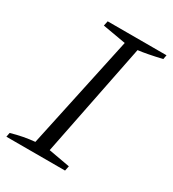

<svg xmlns="http://www.w3.org/2000/svg" viewBox="-168 -736 743 825"><g transform="rotate(30 203.5 -323.5)"><path d="M-7 0 -3 -21Q56 -38 112 -43L232 -603L117 -623L122 -647H414L410 -626Q337 -609 295 -604L183 -43L289 -24L284 0Z"/></g></svg>

Font: Piazzolla SC Light
Style: Italic
Weight: 300
Italic angle: -11.3°
Designer: Juan Pablo del Peral
Foundry: Huerta Tipografica
Version: Version 1.330